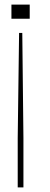

<svg xmlns="http://www.w3.org/2000/svg" viewBox="-20 -620 220 840"><path d="M63.5 -476H77.5L82.5 -16V200H57.5V-16ZM30 -600H110V-538H30Z"/></svg>

Font: Big Shoulders Thin
Style: Regular
Weight: 100
Designer: Patric King
Foundry: XO Type Co
Version: Version 2.002